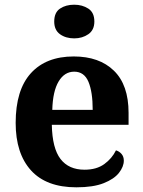

<svg xmlns="http://www.w3.org/2000/svg" viewBox="-20 -790 612 820"><path d="M306.1 10Q178 10 112.4 -62.3Q46.9 -134.6 46.9 -265.2Q46.9 -405.7 111.8 -477.3Q176.8 -548.9 295 -548.9Q404.2 -548.9 466.6 -488Q529.1 -427.2 529.1 -308.2V-256.9H201.3Q203.3 -156.6 238.5 -110.9Q273.7 -65.2 341 -65.2Q392.4 -65.2 425.5 -89.3Q458.5 -113.4 475.3 -147.9Q489.3 -143.8 499.1 -132.5Q508.8 -121.1 508.8 -104.1Q508.8 -78.3 488.1 -51.8Q467.3 -25.3 422.8 -7.7Q378.3 10 306.1 10ZM375.9 -320.8Q375.9 -397.3 357.8 -440.6Q339.6 -483.9 297 -483.9Q255.4 -483.9 230.4 -442.1Q205.4 -400.4 203.3 -320.8ZM297 -626.1Q260.9 -626.1 236.2 -643.9Q211.6 -661.7 211.6 -698Q211.6 -736.5 236.2 -753.2Q260.9 -769.9 297 -769.9Q331.6 -769.9 357.3 -753.2Q383 -736.5 383 -698Q383 -661.7 357.3 -643.9Q331.6 -626.1 297 -626.1Z"/></svg>

Font: Noto Serif Malayalam
Style: Regular
Weight: 400
Designer: Indian type Foundry, Jelle Bosma, Monotype Design Team
Foundry: Monotype Imaging Inc.
Version: Version 2.103